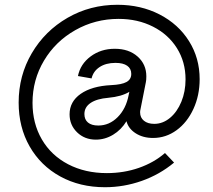

<svg xmlns="http://www.w3.org/2000/svg" viewBox="-20 -680 892 803"><path d="M58 -251Q58 -364 113 -457.5Q168 -551 262.5 -605.5Q357 -660 471 -660Q569 -660 647.5 -619.5Q726 -579 770.5 -508Q815 -437 815 -349Q815 -281 789 -224.5Q763 -168 718.5 -135.5Q674 -103 620 -103Q578 -103 547.5 -122.5Q517 -142 509 -173Q487 -137 453 -116.5Q419 -96 381 -96Q334 -96 302.5 -126.5Q271 -157 271 -202Q271 -255 317.5 -287.5Q364 -320 445 -324Q489 -326 509 -337Q529 -348 529 -371Q529 -393 512 -405Q495 -417 463 -417Q423 -417 396.5 -399.5Q370 -382 363 -352L306 -362Q316 -412 359 -444Q402 -476 460 -476Q519 -476 555.5 -443.5Q592 -411 592 -361Q592 -344 590 -336L567 -220Q566 -217 566 -210Q566 -188 582 -175Q598 -162 625 -162Q661 -162 691 -187Q721 -212 738.5 -254.5Q756 -297 756 -348Q756 -421 720 -478.5Q684 -536 620 -568.5Q556 -601 476 -601Q378 -601 295 -554Q212 -507 164 -426.5Q116 -346 116 -250Q116 -164 155 -97Q194 -30 265 7Q336 44 427 44Q498 44 561 22Q624 0 670 -40L708 0Q648 50 573 76.5Q498 103 419 103Q314 103 232 58Q150 13 104 -67.5Q58 -148 58 -251ZM391 -155Q437 -155 472 -190Q507 -225 518 -282L521 -296Q488 -276 433 -271Q385 -267 359 -249.5Q333 -232 333 -203Q333 -180 348 -167.5Q363 -155 391 -155Z"/></svg>

Font: MedMera Sans
Style: Italic
Weight: 400
Italic angle: -11°
Designer: Kasper Nordkvist
Foundry: UNCUT.wtf
Version: Version 1.300